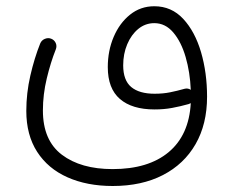

<svg xmlns="http://www.w3.org/2000/svg" viewBox="-20 -372 772 627"><path d="M65.9 -9.8Q65.9 -67.9 79.1 -125.2Q92.3 -182.6 111.3 -230Q115.7 -240.7 126.5 -245.1Q137.2 -249.5 147 -245.6Q157.2 -241.7 161.9 -231.7Q166.5 -221.7 162.1 -210.4Q145.5 -168.9 132.8 -116.2Q120.1 -63.5 120.1 -11.2Q120.1 86.4 182.1 133.3Q244.1 180.2 347.7 180.2Q464.4 180.2 530.8 124.8Q597.2 69.3 603 -35.2Q599.6 -33.2 596.2 -32.2Q568.4 -24.4 541.7 -19.5Q515.1 -14.6 484.9 -14.6Q411.1 -14.6 371.6 -48.8Q332 -83 332 -152.8Q332 -206.5 351.3 -251.7Q370.6 -296.9 404.8 -324.2Q439 -351.6 483.9 -351.6Q540 -351.6 578.4 -310.3Q616.7 -269 636.5 -201.7Q656.2 -134.3 656.2 -56.2Q656.2 33.2 618.7 98.6Q581.1 164.1 512 199.7Q442.9 235.4 348.1 235.4Q264.2 235.4 200.4 207Q136.7 178.7 101.3 123.8Q65.9 68.8 65.9 -9.8ZM382.3 -158.7Q382.3 -109.9 408.4 -87.9Q434.6 -65.9 484.9 -65.9Q512.7 -65.9 535.6 -70.6Q558.6 -75.2 582.5 -82Q593.8 -85 603 -78.6Q600.6 -136.2 586.2 -185.8Q571.8 -235.4 545.9 -265.9Q520 -296.4 483.9 -296.4Q454.6 -296.4 431.6 -277.6Q408.7 -258.8 395.5 -227.5Q382.3 -196.3 382.3 -158.7Z"/></svg>

Font: Mikhak-DS2-FD Light
Style: Regular
Weight: 300
Designer: Amin Abedi
Version: Version 3.2